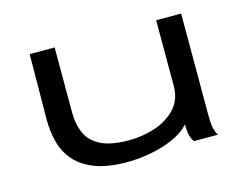

<svg xmlns="http://www.w3.org/2000/svg" viewBox="-73 -574 895 698"><g transform="rotate(-15 375.0 -224.5)"><path d="M329 11Q254 11 206.5 -7.5Q159 -26 132 -57.5Q105 -89 94.5 -129Q84 -169 84 -212L86 -460H180V-214Q180 -171 195 -137Q210 -103 248 -83.5Q286 -64 356 -64Q405 -64 452.5 -79.5Q500 -95 531 -128Q562 -161 562 -213V-460H656V-72Q656 -53 658.5 -35.5Q661 -18 671 0H581Q570 -16 567.5 -33Q565 -50 565 -67Q543 -42 504.5 -24.5Q466 -7 419.5 2Q373 11 329 11Z"/></g></svg>

Font: Inconsolata ExtraExpanded Medium
Style: Regular
Weight: 500
Width: 8
Monospace: yes
Designer: Raph Levien, Cyreal, Brenton Simpson
Foundry: Raph Levien, Cyreal, Google
Version: Version 3.001; ttfautohint (v1.8.2.53-6de2)